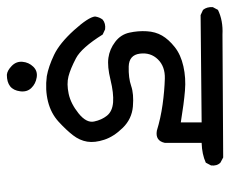

<svg xmlns="http://www.w3.org/2000/svg" viewBox="-74 -522 648 540"><g transform="rotate(90 250.0 -252.0)"><path d="M190.4 52.7Q178.7 51.8 165.5 39.1Q152.3 26.4 153.8 8.8Q155.3 -8.8 167.5 -21.5Q179.7 -34.2 197.8 -31.2Q215.8 -28.3 227.5 -16.1Q239.3 -3.9 236.8 15.1Q234.4 34.2 222.7 43.5Q210.9 52.7 190.4 52.7ZM194.3 -59.6Q167 -64.5 134.3 -80.1Q101.6 -95.7 64.9 -136.2Q28.3 -176.8 26.4 -195.3Q28.3 -208 35.2 -216.8Q45.9 -225.6 62.5 -223.6L77.1 -216.8Q114.3 -157.2 144 -141.6Q173.8 -126 194.8 -120.6Q215.8 -115.2 243.7 -121.1Q271.5 -127 298.8 -148.9Q326.2 -170.9 321.8 -192.4Q317.4 -213.9 305.2 -229Q293 -244.1 267.6 -246.1Q242.2 -248 204.6 -238.8Q167 -229.5 142.6 -232.9Q118.2 -236.3 97.7 -252Q77.1 -267.6 71.8 -292Q66.4 -316.4 67.9 -340.8Q69.3 -365.2 80.1 -383.8Q90.8 -402.3 112.3 -419.4Q133.8 -436.5 166.5 -443.8Q199.2 -451.2 234.9 -448.2Q270.5 -445.3 324.2 -436.5V-495.1L22.5 -492.2L7.8 -499Q-1 -509.8 0 -526.4L7.8 -541Q38.1 -555.7 77.1 -553.7L422.9 -555.7L437.5 -547.9Q447.3 -538.1 445.3 -521.5L437.5 -506.8Q414.1 -496.1 381.8 -495.1V-391.6Q376 -364.3 347.7 -369.1Q312.5 -379.9 273.9 -385.3Q235.4 -390.6 201.2 -391.6Q167 -392.6 147 -372.1Q127 -351.6 130.9 -321.3Q134.8 -291 167 -290Q199.2 -289.1 221.7 -296.9Q244.1 -304.7 279.3 -301.8Q314.5 -298.8 339.4 -273.4Q364.3 -248 373 -221.2Q381.8 -194.3 378.4 -173.3Q375 -152.3 360.4 -133.3Q345.7 -114.3 322.3 -92.8Q298.8 -71.3 265.6 -63Q232.4 -54.7 194.3 -59.6Z"/></g></svg>

Font: NaikaiFont
Style: Regular
Weight: 400
Version: Version 1.67